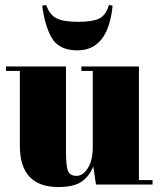

<svg xmlns="http://www.w3.org/2000/svg" viewBox="-20 -744 645 774"><path d="M595 0H367L356 -73Q340 -33 308.5 -11.5Q277 10 215 10Q60 10 60 -157V-458H4V-476H246V-133Q246 -73 254.5 -54Q263 -35 288.5 -35Q314 -35 334 -66Q354 -97 354 -152V-458H308V-476H540V-18H595ZM150 -721 166 -724Q180 -684 208.5 -670Q237 -656 294.5 -656Q352 -656 379.5 -669Q407 -682 419 -724L434 -721Q416 -541 292 -541Q216 -541 187 -594Q161 -640 150 -721Z"/></svg>

Font: SVN-Abril Fatface
Style: Regular
Weight: 400
Designer: Veronika Burian, Jos? Scaglione
Foundry: TypeTogether
Version: Version 1.001